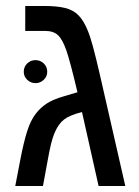

<svg xmlns="http://www.w3.org/2000/svg" viewBox="-20 -619 463 639"><path d="M127 -599.1Q169.4 -599.1 196.5 -592.5Q223.6 -585.9 241.2 -568.1Q258.8 -550.3 272.5 -516.1Q279.8 -499 289.6 -463.1Q299.3 -427.2 312 -372.1L397 0H308.1L252.9 -246.1Q211.9 -235.8 193.1 -221.2Q174.3 -206.5 162.1 -177.7Q155.8 -163.6 150.1 -140.9Q144.5 -118.2 139.2 -87.9L123 0H30.8L47.9 -88.9Q59.1 -147 70.6 -182.9Q82 -218.8 99.6 -241.2Q113.8 -259.8 134.3 -273.7Q154.8 -287.6 193.4 -298.8L237.8 -312Q225.6 -363.8 216.3 -398.7Q207 -433.6 200.7 -451.7Q188 -487.8 172.9 -502Q157.7 -516.1 129.9 -516.1H64V-599.1ZM59.1 -379.9Q59.1 -397 70.8 -408Q82.5 -418.9 98.1 -418.9Q113.8 -418.9 125.5 -408Q137.2 -397 137.2 -379.9Q137.2 -364.3 125.5 -353.3Q113.8 -342.3 98.1 -342.3Q82.5 -342.3 70.8 -353.3Q59.1 -364.3 59.1 -379.9Z"/></svg>

Font: Arimo Nerd Font
Style: Regular
Weight: 400
Designer: Steve Matteson
Foundry: Monotype Imaging Inc.
Version: Version 1.33;Nerd Fonts 3.2.1